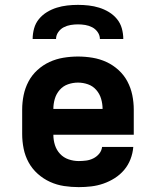

<svg xmlns="http://www.w3.org/2000/svg" viewBox="-20 -760 640 788"><path d="M303 8Q273 8 243 3.5Q213 -1 185.5 -13.5Q158 -26 135 -46.5Q112 -67 97.5 -93.5Q83 -120 77 -150Q71 -180 71 -210V-310Q71 -340 77 -369.5Q83 -399 97 -425.5Q111 -452 133.5 -472.5Q156 -493 183 -505.5Q210 -518 240 -523Q270 -528 300 -528Q330 -528 360 -523Q390 -518 417 -505.5Q444 -493 466.5 -472.5Q489 -452 503 -425.5Q517 -399 523 -369.5Q529 -340 529 -310V-207H199Q199 -185 205.5 -164.5Q212 -144 226.5 -128.5Q241 -113 261.5 -106Q282 -99 303 -99Q318 -99 333.5 -101Q349 -103 363 -110Q377 -117 387 -129Q397 -141 399 -157H527Q525 -131 515.5 -106.5Q506 -82 489.5 -62.5Q473 -43 451 -29Q429 -15 404.5 -6.5Q380 2 354.5 5Q329 8 303 8ZM199 -313H401Q401 -334 395 -354.5Q389 -375 375 -391Q361 -407 341 -414Q321 -421 300 -421Q279 -421 259 -414Q239 -407 225 -391Q211 -375 205 -354.5Q199 -334 199 -313ZM114 -600Q114 -622 120 -643.5Q126 -665 140 -682Q154 -699 173 -710.5Q192 -722 213 -728.5Q234 -735 256 -737.5Q278 -740 300 -740Q322 -740 344 -737.5Q366 -735 387 -728.5Q408 -722 427 -710.5Q446 -699 460 -682Q474 -665 480 -643.5Q486 -622 486 -600H390Q390 -615 381 -628Q372 -641 358.5 -648Q345 -655 330 -657.5Q315 -660 300 -660Q285 -660 270 -657.5Q255 -655 241.5 -648Q228 -641 219 -628Q210 -615 210 -600Z"/></svg>

Font: Iosevka SS04 XBd Ex
Style: Regular
Weight: 800
Width: 7
Monospace: yes
Designer: Belleve Invis
Foundry: Belleve Invis
Version: Version 19.0.0; ttfautohint (v1.8.4)